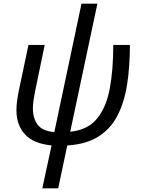

<svg xmlns="http://www.w3.org/2000/svg" viewBox="-20 -779 763 1039"><path d="M209 240 259 8Q160 -2 114.5 -52.5Q69 -103 69 -182Q69 -206 72 -230Q75 -254 81 -284L134 -536H222L169 -281Q164 -256 161 -233.5Q158 -211 158 -192Q158 -139 183.5 -104.5Q209 -70 274 -64L421 -759H507L360 -66Q455 -76 505 -137Q555 -198 574 -300Q593 -402 593 -536H683Q683 -420 668 -323Q653 -226 616 -154Q579 -82 512.5 -40Q446 2 344 8L295 240Z"/></svg>

Font: Noto IKEA Latin
Style: Italic
Weight: 400
Italic angle: -12°
Designer: Monotype Design Team
Foundry: Monotype Imaging Inc.
Version: Version 1.0